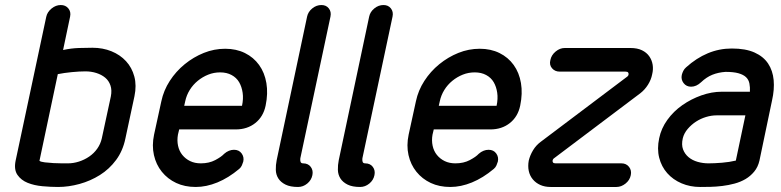

<svg xmlns="http://www.w3.org/2000/svg" viewBox="-20 -744 3107 764"><path d="M479 -193Q469 -144 442 -107.5Q415 -71 377.5 -47.5Q340 -24 296.5 -12Q253 0 211 0Q182 0 149 -3Q116 -6 90 -16.5Q64 -27 49.5 -48Q35 -69 42 -104L164 -677Q168 -696 185 -710Q202 -724 222 -724Q241 -724 252 -710.5Q263 -697 259 -678L231 -545Q263 -552 294 -553Q325 -554 348 -554Q389 -554 423.5 -540Q458 -526 481.5 -500.5Q505 -475 514.5 -439.5Q524 -404 515 -361ZM421 -360Q426 -385 419.5 -404Q413 -423 398.5 -435Q384 -447 363.5 -453.5Q343 -460 320 -460Q296 -460 265.5 -457Q235 -454 210 -449L137 -104Q142 -100 158 -98L193 -95Q211 -94 227 -94H250Q272 -94 294 -101Q316 -108 335 -121Q354 -134 367 -152.5Q380 -171 385 -193Z M713 -323H809H873H910H930H938H943Q949 -351 945.5 -375Q942 -399 931.5 -417Q921 -435 901.5 -445.5Q882 -456 856 -456Q831 -456 808.5 -447Q786 -438 767 -422.5Q748 -407 735 -386Q722 -365 717 -341ZM872 -132Q881 -140 891 -144Q901 -148 911 -148Q931 -148 941.5 -133.5Q952 -119 948 -101Q946 -94 942.5 -86Q939 -78 932 -72Q889 -36 845 -18Q801 0 759 0Q715 0 681 -16Q647 -32 624 -60.5Q601 -89 592.5 -127Q584 -165 593 -208L622 -341Q631 -384 655.5 -422Q680 -460 715 -488.5Q750 -517 791 -533.5Q832 -550 876 -550Q920 -550 954.5 -533Q989 -516 1011 -485.5Q1033 -455 1040 -413.5Q1047 -372 1037 -324Q1028 -280 996 -254.5Q964 -229 918 -229H693L688 -208Q684 -185 688.5 -164Q693 -143 705.5 -127.5Q718 -112 736.5 -103Q755 -94 779 -94Q812 -94 836.5 -107Q861 -120 872 -132Z M1186 -94Q1206 -94 1216.5 -80Q1227 -66 1223 -47Q1219 -27 1202.5 -13.5Q1186 0 1166 0Q1135 0 1116 -9.5Q1097 -19 1087.5 -34Q1078 -49 1077.5 -68Q1077 -87 1081 -107L1202 -678Q1206 -697 1222.5 -710.5Q1239 -724 1259 -724Q1278 -724 1288.5 -710.5Q1299 -697 1295 -678L1175 -114Q1174 -106 1176 -100Q1178 -94 1186 -94Z M1433 -94Q1453 -94 1463.5 -80Q1474 -66 1470 -47Q1466 -27 1449.5 -13.5Q1433 0 1413 0Q1382 0 1363 -9.5Q1344 -19 1334.5 -34Q1325 -49 1324.5 -68Q1324 -87 1328 -107L1449 -678Q1453 -697 1469.5 -710.5Q1486 -724 1506 -724Q1525 -724 1535.5 -710.5Q1546 -697 1542 -678L1422 -114Q1421 -106 1423 -100Q1425 -94 1433 -94Z M1726 -323H1822H1886H1923H1943H1951H1956Q1962 -351 1958.5 -375Q1955 -399 1944.5 -417Q1934 -435 1914.5 -445.5Q1895 -456 1869 -456Q1844 -456 1821.5 -447Q1799 -438 1780 -422.5Q1761 -407 1748 -386Q1735 -365 1730 -341ZM1885 -132Q1894 -140 1904 -144Q1914 -148 1924 -148Q1944 -148 1954.5 -133.5Q1965 -119 1961 -101Q1959 -94 1955.5 -86Q1952 -78 1945 -72Q1902 -36 1858 -18Q1814 0 1772 0Q1728 0 1694 -16Q1660 -32 1637 -60.5Q1614 -89 1605.5 -127Q1597 -165 1606 -208L1635 -341Q1644 -384 1668.5 -422Q1693 -460 1728 -488.5Q1763 -517 1804 -533.5Q1845 -550 1889 -550Q1933 -550 1967.5 -533Q2002 -516 2024 -485.5Q2046 -455 2053 -413.5Q2060 -372 2050 -324Q2041 -280 2009 -254.5Q1977 -229 1931 -229H1706L1701 -208Q1697 -185 1701.5 -164Q1706 -143 1718.5 -127.5Q1731 -112 1749.5 -103Q1768 -94 1792 -94Q1825 -94 1849.5 -107Q1874 -120 1885 -132Z M2207 -459Q2188 -459 2176.5 -472.5Q2165 -486 2170 -505Q2174 -525 2191 -539Q2208 -553 2227 -553H2489Q2516 -553 2534.5 -544Q2553 -535 2563.5 -520Q2574 -505 2577 -486.5Q2580 -468 2575 -448Q2571 -427 2558.5 -407Q2546 -387 2528 -373L2183 -113Q2180 -110 2179 -106Q2178 -101 2180.5 -97.5Q2183 -94 2191 -94H2453Q2472 -94 2483 -80Q2494 -66 2490 -47Q2486 -27 2469 -13.5Q2452 0 2433 0H2171Q2148 0 2130 -8Q2112 -16 2100 -30.5Q2088 -45 2084 -64Q2080 -83 2084 -105Q2089 -126 2101 -146Q2113 -166 2132 -180L2477 -440Q2481 -444 2481 -447Q2482 -452 2479.5 -455.5Q2477 -459 2469 -459Z M2964 -379Q2965 -397 2962 -412Q2959 -427 2948.5 -437Q2938 -447 2918.5 -452.5Q2899 -458 2867 -458Q2838 -456 2814.5 -446.5Q2791 -437 2770 -417Q2751 -399 2730 -399Q2711 -399 2700 -413.5Q2689 -428 2693 -446Q2695 -454 2699 -462Q2703 -470 2710 -476Q2751 -513 2796.5 -532Q2842 -551 2892 -551Q2947 -551 2982.5 -535Q3018 -519 3036.5 -491Q3055 -463 3058.5 -425.5Q3062 -388 3052 -344L3002 -105Q2996 -79 2981 -61Q2966 -43 2946.5 -31.5Q2927 -20 2903 -13.5Q2879 -7 2854 -4Q2829 -1 2807 -0.5Q2785 0 2766 0Q2726 0 2692 -14.5Q2658 -29 2635 -55Q2612 -81 2603 -116.5Q2594 -152 2603 -194Q2611 -233 2635.5 -267Q2660 -301 2695 -325.5Q2730 -350 2771 -364.5Q2812 -379 2852 -379ZM2946 -285H2832Q2811 -285 2789.5 -278.5Q2768 -272 2749.5 -260Q2731 -248 2716.5 -231Q2702 -214 2697 -194Q2691 -168 2698 -149.5Q2705 -131 2720 -118.5Q2735 -106 2756 -100Q2777 -94 2799 -94Q2823 -94 2853 -96.5Q2883 -99 2908 -105Z"/></svg>

Font: VDS
Style: Italic
Weight: 400
Designer: artmaker
Foundry: artmaker
Version: Version 1.000 2009 initial release